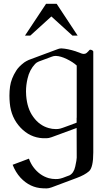

<svg xmlns="http://www.w3.org/2000/svg" viewBox="-20 -725 579 1024"><path d="M113.3 -535.2 225.6 -704.6H282.2L394 -535.2H366.2L253.9 -637.2L141.6 -535.2ZM388.7 -42.5 254.9 6.8Q239.3 12.2 229 12.2H209Q139.6 8.8 89.4 -44.4Q39.1 -97.7 32.2 -175.3Q30.3 -195.8 30.3 -214.8Q30.3 -240.2 33.7 -264.2Q39.6 -305.7 65.9 -347.2Q78.6 -368.7 109.4 -392.1Q120.1 -399.4 133.3 -405.3Q172.4 -419.9 211.7 -434.6Q251 -449.2 290.5 -463.9Q298.8 -466.8 306.2 -466.8H308.6Q339.8 -465.3 384.3 -451.2Q388.2 -449.7 389.2 -449.2Q399.9 -444.8 415.5 -439.5Q421.9 -437.5 427.2 -437.5Q435.1 -437.5 440.9 -441.9Q451.2 -450.7 455.6 -456.5Q458 -460 461.9 -460Q464.4 -460 466.8 -459Q477.5 -455.1 477.5 -449.2V87.9Q477.5 168.5 454.6 188.5Q431.6 208.5 389.2 224.1L254.9 274.4Q239.3 279.8 229 279.8Q216.3 279.8 209 279.3Q140.1 276.9 89.4 222.7Q63 193.8 47.4 153.8Q89.8 137.2 134.3 121.1Q143.1 146 157.7 166Q190.9 210.9 239.7 225.1Q258.3 230 276.4 230Q283.2 230 289.6 229.5Q300.3 228.5 314.9 223.6Q320.8 221.2 330.1 217.8Q339.4 214.4 350.1 210.4Q373.5 198.7 381.3 163.1Q389.2 127.4 389.2 115.7ZM389.2 -97.2V-375.5Q369.1 -394 336.4 -409.9Q303.7 -425.8 278.3 -426.8H276.4Q266.6 -426.8 256.8 -422.9Q239.3 -416.5 221.9 -409.9Q204.6 -403.3 187 -397Q174.8 -392.1 167.5 -384.3Q137.2 -352.1 127 -306.2Q118.7 -271.5 118.7 -237.3Q118.7 -226.6 119.6 -215.3Q125 -145 157.7 -101.1Q190.4 -55.7 239.7 -42Q258.3 -36.6 277.3 -36.6Q283.2 -36.6 289.6 -37.1Q300.3 -38.1 314.9 -43.5Q326.2 -47.4 349.9 -56.2Q373.5 -64.9 388.7 -70.8V-97.2Z"/></svg>

Font: Caudex
Style: Regular
Weight: 400
Version: Version 1.04